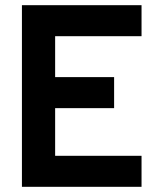

<svg xmlns="http://www.w3.org/2000/svg" viewBox="-20 -720 610 740"><path d="M64.5 -700H192.5V0H64.5ZM84.5 -422.8H419.8V-303.2H84.5ZM84.5 -700H525.5V-580.5H84.5ZM84.5 -119.5H525.5V0H84.5Z"/></svg>

Font: Haskoy
Style: Regular
Weight: 400
Designer: Ertekin Erdin
Foundry: Ertekin Erdin
Version: Version 1.500